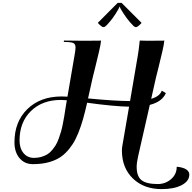

<svg xmlns="http://www.w3.org/2000/svg" viewBox="-20 -1086 1349 1348"><path d="M833.5 -1065.9 974.1 -925.3Q947.3 -895.5 934.1 -895.5Q926.3 -895.5 918 -903.1Q909.7 -910.6 892.6 -930.2Q872.6 -952.6 847.9 -990.2Q823.2 -1027.8 820.8 -1039.1H818.8Q816.4 -1027.8 792.2 -990Q768.1 -952.1 748 -930.2Q735.4 -916 730.5 -910.6Q725.6 -905.3 719 -900.4Q712.4 -895.5 707 -895.5Q693.4 -895.5 666.5 -925.3L806.2 -1065.9ZM689.5 -800.8Q687.5 -776.9 675.5 -724.9Q663.6 -672.9 647.9 -610.4Q632.3 -547.9 630.9 -542L598.1 -395Q791 -376.5 893.1 -376.5L947.3 -694.8Q954.6 -736.3 960 -791.5L961.4 -801.3L1017.6 -799.8L1133.8 -800.8Q1131.8 -776.9 1119.9 -724.9Q1107.9 -672.9 1092.3 -610.4Q1076.7 -547.9 1075.2 -542L1041.5 -392.1Q1102.1 -409.7 1115.7 -449.2L1144.5 -432.6Q1118.7 -371.6 1031.7 -349.6L950.2 9.3Q939.5 57.1 939.5 84.5Q939.5 152.3 973.9 179.2Q1008.3 206.1 1087.4 206.1Q1141.1 206.1 1180.9 171.9Q1220.7 137.7 1220.7 85Q1231.4 85 1245.4 87.9Q1259.3 90.8 1274.2 96.4Q1289.1 102.1 1299.1 113.5Q1309.1 125 1309.1 139.6Q1309.1 185.5 1255.9 213.6Q1202.6 241.7 1115.2 241.7Q989.7 241.7 912.8 167Q835.9 92.3 835.9 -29.8Q835.9 -46.9 838.9 -62L886.2 -336.9Q775.4 -339.4 591.8 -364.7Q577.1 -299.8 563 -250Q548.8 -200.2 530.3 -153.8Q511.7 -107.4 490.2 -74.2Q468.8 -41 440.9 -13.2Q413.1 14.6 379.4 31.5Q345.7 48.3 303.7 57.4Q261.7 66.4 210.4 66.4Q152.3 66.4 116.9 24.2Q81.5 -18.1 81.5 -86.9Q81.5 -231.9 172.4 -320.3Q263.2 -408.7 412.1 -408.7Q419.4 -408.7 435.3 -408Q451.2 -407.2 453.6 -407.2L502.9 -694.8Q510.3 -736.3 510.3 -752Q510.3 -777.3 493.9 -784.4Q477.5 -791.5 427.7 -791.5L429.2 -801.3L573.2 -799.8ZM449.2 -382.3Q418.9 -384.3 407.2 -384.3Q276.9 -384.3 197 -306.2Q117.2 -228 117.2 -100.1Q117.2 -44.9 145 -11.2Q172.9 22.5 218.8 22.5Q246.1 22.5 269.8 15.6Q293.5 8.8 311.5 -2Q329.6 -12.7 345.2 -31.5Q360.8 -50.3 371.6 -67.9Q382.3 -85.4 392.3 -112.8Q402.3 -140.1 408.4 -161.6Q414.6 -183.1 421.1 -215.8Q427.7 -248.5 431.2 -270.5Q434.6 -292.5 440.2 -327.6Q445.8 -362.8 449.2 -382.3Z"/></svg>

Font: QumpellkaNo12
Style: Regular
Weight: 500
Designer: gluk (gluksza@wp.pl)
Foundry: gluk (gluksza@wp.pl)
Version: Version 00.480